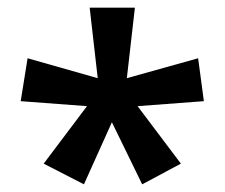

<svg xmlns="http://www.w3.org/2000/svg" viewBox="-20 -820 587 501"><path d="M332 -800 311 -616 497 -668 512 -556 339 -543 452 -393 351 -339 272 -501 199 -339 94 -393 207 -543 34 -556 52 -668 235 -616 214 -800Z"/></svg>

Font: Noto Sans Malayalam SemiBold
Style: Regular
Weight: 600
Designer: Jelle Bosma - Monotype Design Team
Foundry: Monotype Imaging Inc.
Version: Version 2.104; ttfautohint (v1.8.4.7-5d5b)